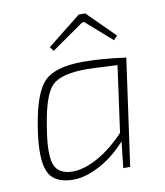

<svg xmlns="http://www.w3.org/2000/svg" viewBox="-81 -770 728 849"><g transform="rotate(-10 283.0 -345.5)"><path d="M193 -564 179 -583 330 -703H359L481 -582L464 -564L348 -666H339ZM437 0H406L419 -118Q365 -57 300 -22.5Q235 12 181 12Q93 12 68 -47Q43 -106 65 -244Q89 -396 138.5 -445Q188 -494 313 -494Q397 -494 504 -479ZM419 -156 460 -453Q346 -459 321 -459Q206 -459 166 -418Q126 -377 105 -239Q85 -122 101.5 -73Q118 -24 185 -24Q235 -24 297.5 -58.5Q360 -93 419 -156Z"/></g></svg>

Font: Exo 2.0 Extra Light
Style: Italic
Weight: 250
Italic angle: -8°
Designer: Natanael Gama
Version: Version 1.001;PS 001.001;hotconv 1.0.70;makeotf.lib2.5.58329